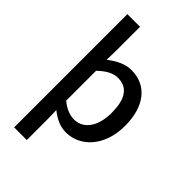

<svg xmlns="http://www.w3.org/2000/svg" viewBox="-297 -899 1223 1223"><g transform="rotate(45 315.0 -287.0)"><path d="M87 223H201V45L199 -45C245 -8 291 13 343 13C467 13 580 -95 580 -284C580 -453 500 -564 357 -564C300 -564 245 -534 199 -498L201 -587V-797H87ZM321 -82C287 -82 244 -95 201 -132V-401C248 -446 289 -468 332 -468C424 -468 461 -397 461 -282C461 -153 401 -82 321 -82Z"/></g></svg>

Font: Source Han Sans KR Medium
Style: Regular
Weight: 500
Designer: Ryoko NISHIZUKA (kana & ideographs); Paul D. Hunt (Latin, Greek & Cyrillic); Wenlong ZHANG (bopomofo); Sandoll Communica
Foundry: Adobe Systems Incorporated
Version: Version 1.001;PS 1.001;hotconv 1.0.78;makeotf.lib2.5.61930